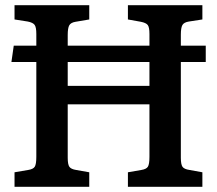

<svg xmlns="http://www.w3.org/2000/svg" viewBox="-20 -720 836 740"><path d="M36 0V-56L89 -65Q108 -68 114 -77.5Q120 -87 120 -116V-481H24L33 -544H120V-589Q120 -615 113.5 -624Q107 -633 87 -637L36 -645V-700H324V-645L271 -636Q253 -633 247 -622.5Q241 -612 241 -585V-544H556V-589Q556 -615 549.5 -623.5Q543 -632 523 -636L473 -645V-700H760V-645L708 -637Q689 -634 683 -623.5Q677 -613 677 -586V-544H773V-481H677V-112Q677 -86 683.5 -77Q690 -68 710 -65L760 -56V0H473V-56L525 -65Q544 -68 550 -77.5Q556 -87 556 -116V-318H241V-112Q241 -86 247.5 -77Q254 -68 273 -65L324 -56V0ZM241 -389H556V-481H241Z"/></svg>

Font: Literata Medium
Style: Regular
Weight: 500
Designer: Latin by Veronika Burian and Jose Scaglione. Greek by Irene Vlachou. Cyrillic by Vera Evstafieva.
Foundry: TypeTogether
Version: Version 3.103; ttfautohint (v1.8.4.7-5d5b);gftools[0.9.29]